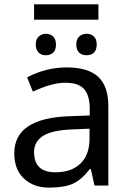

<svg xmlns="http://www.w3.org/2000/svg" viewBox="-20 -856 601 886"><path d="M234.9 -61Q308.6 -60.5 350.6 -100.6Q392.6 -140.6 393.1 -213.9V-262.2L314 -258.8Q221.7 -255.4 179.7 -229.5Q137.7 -203.6 137.2 -154.8Q137.2 -61 234.9 -61ZM480 -365.2V0H416L398.9 -76.2H395Q355.5 -25.4 315.4 -7.8Q275.4 9.8 205.6 9.8Q135.7 9.8 90.8 -31.7Q45.9 -73.2 45.9 -148.9Q45.9 -312 303.2 -319.8L394 -323.2V-355Q394 -416 367.7 -445.3Q341.3 -474.6 280.3 -474.1Q219.2 -474.1 131.8 -433.1L105 -499Q191.9 -544.9 288.6 -544.9Q385.3 -544.9 432.6 -502Q480 -459 480 -365.2ZM137.2 -835.9H434.1V-765.1H137.2ZM190.4 -601.1Q169.9 -601.1 157.2 -614.3Q145 -627 145 -651.4Q145 -675.8 159.2 -688Q173.8 -700.2 192.4 -700.2Q210.9 -700.2 224.6 -688Q238.3 -675.8 238.3 -649.9Q238.3 -624 224.6 -612.3Q210.9 -600.6 190.4 -601.1ZM426.3 -651.4Q426.3 -601.6 378.9 -601.1Q356.4 -601.1 344.2 -614.3Q332 -627 332 -651.4Q332 -675.8 346.2 -688Q360.4 -700.2 379.9 -700.2Q399.4 -700.2 412.6 -688Q426.3 -675.8 426.3 -651.4Z"/></svg>

Font: NotoSans
Style: Regular
Weight: 400
Designer: Monotype Design team
Foundry: Monotype Imaging Inc.
Version: Version 1.04